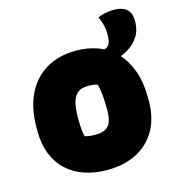

<svg xmlns="http://www.w3.org/2000/svg" viewBox="-106 -786 813 888"><g transform="rotate(-15 300.5 -342.0)"><path d="M301 -559Q359 -559 407.5 -540.5Q456 -522 491.5 -484.5Q527 -447 547 -391.5Q567 -336 567 -261V-247Q567 -167 534.5 -109Q502 -51 442 -19.5Q382 12 299 12Q241 12 192 -4.5Q143 -21 107.5 -53.5Q72 -86 52.5 -134.5Q33 -183 33 -248V-262Q33 -354 65 -420.5Q97 -487 157.5 -523Q218 -559 301 -559ZM311 -387Q283 -387 265 -374Q247 -361 238.5 -332.5Q230 -304 230 -257V-246Q230 -221 232 -201Q234 -181 238 -166Q249 -163 260.5 -161.5Q272 -160 290 -160Q318 -160 335.5 -169Q353 -178 361.5 -198.5Q370 -219 370 -252V-263Q370 -301 367.5 -328.5Q365 -356 358 -381Q348 -384 337.5 -385.5Q327 -387 311 -387ZM442 -680Q452 -685 464 -688.5Q476 -692 489.5 -694Q503 -696 519 -696Q560 -696 580.5 -677.5Q601 -659 601 -621Q601 -577 581.5 -547Q562 -517 532 -499Q506 -483 483.5 -477Q461 -471 440 -471Q437 -471 434 -471Q431 -471 428 -471Q425 -471 422 -471Q422 -478 422 -484.5Q422 -491 422 -498Q422 -505 422 -513Q422 -521 422 -530Q429 -530 436 -532.5Q443 -535 449 -541Q455 -547 458.5 -560Q462 -573 462 -598Q462 -619 457 -638.5Q452 -658 442 -680Z"/></g></svg>

Font: Recursive Casual Black
Style: Regular
Weight: 900
Version: Version 1.047